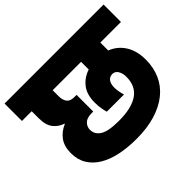

<svg xmlns="http://www.w3.org/2000/svg" viewBox="-172 -964 1171 1171"><g transform="rotate(-45 413.0 -379.0)"><path d="M-14 -740H840V-590H662V-522Q719 -500 752 -448.5Q785 -397 785 -320Q785 -252 760 -196Q735 -140 686 -100.5Q637 -61 566 -39.5Q495 -18 403 -18Q327 -18 263.5 -31.5Q200 -45 154.5 -72.5Q109 -100 83.5 -141.5Q58 -183 58 -240Q58 -298 84.5 -335Q111 -372 158 -392V-395Q121 -406 95.5 -437.5Q70 -469 70 -529V-590H-14ZM405 -172Q515 -172 571 -211Q627 -250 627 -329Q627 -361 614 -382Q601 -403 578 -403Q555 -403 541.5 -385.5Q528 -368 528 -336Q528 -319 531.5 -300Q535 -281 540 -264H392Q387 -280 383 -303.5Q379 -327 379 -356Q379 -425 411.5 -466Q444 -507 496 -524V-590H251V-537Q251 -506 265 -486.5Q279 -467 314 -467H334V-323H318Q279 -323 260 -304Q241 -285 241 -258Q241 -219 277.5 -195.5Q314 -172 405 -172Z"/></g></svg>

Font: SVN-Poppins ExtraBold
Style: Regular
Weight: 800
Designer: Ninad Kale (Devanagari), Jonny Pinhorn (Latin)
Foundry: Indian Type Foundry
Version: Version 3.002 2017; ttfautohint (v1.8.3)